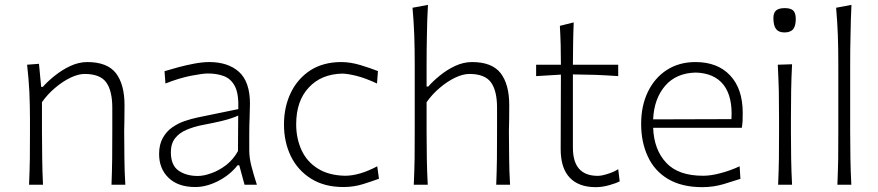

<svg xmlns="http://www.w3.org/2000/svg" viewBox="-20 -763 3628 793"><path d="M100 0H157.6C155.7 -37.1 154.8 -72.9 154.3 -107.1C153.8 -141.4 153.3 -178.6 153.3 -219V-341C169 -363.3 187.1 -382.9 208.1 -400.5C228.6 -418.1 250 -431.9 271.4 -442.4C292.9 -452.4 311.9 -457.6 329.5 -457.6C372.9 -457.6 402.4 -445.7 419 -422.4C435.7 -399 443.8 -364.3 443.8 -318.1V-219C443.8 -178.6 443.8 -141.4 443.3 -107.1C442.9 -72.9 441.9 -37.1 440.5 0H497.6C495.2 -37.1 494.3 -72.9 493.8 -107.6C493.3 -141.9 492.9 -179.5 492.9 -220.5C492.9 -234.3 493.3 -250.5 493.8 -269C494.3 -287.6 494.3 -307.1 494.3 -328.6C494.3 -386.2 482.4 -430 458.6 -461C434.8 -491.4 395.2 -506.7 340.5 -506.7C316.7 -506.7 292.9 -501 269.5 -490C246.2 -479 224.8 -465.2 205.2 -449.5C185.7 -433.8 169.5 -418.6 157.1 -404.3H150L141 -499.5L91.9 -495.7C96.2 -458.1 99.5 -420.5 101.4 -381.9C102.9 -343.3 103.8 -306.2 103.8 -270.5V-220.5C103.8 -179.5 103.8 -141.9 103.3 -107.6C102.9 -72.9 101.4 -37.1 100 0Z M786.7 9.5C816.7 9.5 848.1 1.4 881 -15.2C913.3 -31.9 940 -53.3 961.4 -80.5H968.1L990 0H1041C1031.9 -27.1 1024.8 -52.9 1018.6 -76.2C1012.4 -99.5 1009.5 -121.9 1009.5 -142.4V-211.4C1009.5 -233.8 1010 -256.7 1011 -279C1011.9 -301.4 1012.4 -320 1012.4 -334.8C1012.4 -395.2 997.1 -439 967.1 -466.2C936.7 -493.3 895.7 -506.7 844.3 -506.7C824.8 -506.7 803.8 -504.3 781 -500C758.1 -495.7 736.2 -490.5 714.8 -484.8C693.3 -478.6 674.8 -473.3 659.5 -469L663.3 -418.1C700.5 -432.9 735.2 -443.3 768.1 -450C800.5 -456.2 823.8 -459.5 838.1 -459.5C862.4 -459.5 884.3 -456.2 903.8 -449C923.3 -441.9 939 -428.1 950 -407.1C961 -386.2 965.7 -354.8 964.3 -312.4L795.2 -277.6C778.6 -274.3 761 -269 742.4 -262.9C723.8 -256.7 706.7 -247.6 691 -236.7C675.2 -225.7 662.4 -211 652.4 -193.3C642.4 -175.7 637.1 -153.3 637.1 -127.1C637.1 -86.7 650 -53.8 676.2 -28.6C702.4 -3.3 739 9.5 786.7 9.5ZM797.1 -36.2C764.8 -36.2 738.1 -43.8 717.1 -58.6C696.2 -73.3 685.7 -98.6 685.7 -134.3C685.7 -158.6 691.9 -178.1 703.8 -192.9C715.7 -207.6 731.4 -219 751 -227.1C770.5 -235.2 791.4 -241.9 814.3 -246.2C849 -252.9 876.2 -258.6 895.7 -263.3C915.2 -268.1 930 -272.4 940 -276.2C950 -279.5 957.6 -282.9 963.8 -285.7L962.9 -139C950 -115.7 933.8 -96.7 914.3 -81.4C894.3 -66.2 873.8 -54.8 852.9 -47.6C831.9 -40 813.3 -36.2 797.1 -36.2Z M1398.6 9.5C1427.6 9.5 1454.8 5.2 1480.5 -2.9C1505.7 -11 1527.6 -18.1 1545.2 -24.8L1538.1 -76.2C1489 -50 1444.3 -37.1 1404.8 -37.1C1359.5 -38.1 1322.4 -48.1 1292.9 -66.7C1262.9 -85.2 1240.5 -110.5 1225.7 -142.4C1211 -174.3 1203.3 -210 1203.3 -249.5C1203.3 -313.8 1220.5 -364.3 1255.2 -401.4C1289.5 -438.6 1335.7 -457.6 1393.3 -459C1406.2 -459 1425.2 -456.2 1451 -450C1476.2 -443.8 1505.2 -432.9 1537.1 -418.1L1541 -469.5C1521.4 -477.1 1498.1 -485.2 1470 -493.8C1441.9 -502.4 1414.8 -506.7 1389.5 -506.7C1340 -506.7 1297.6 -495.2 1262.4 -472.9C1227.1 -450 1200 -419 1181.4 -380.5C1162.4 -341.4 1152.9 -297.6 1152.9 -248.6C1152.9 -200.5 1162.4 -156.7 1181.4 -117.6C1200.5 -78.6 1228.6 -47.6 1265.2 -24.8C1301.9 -1.9 1346.2 9.5 1398.6 9.5Z M1689 0H1746.7C1744.8 -37.1 1743.3 -72.9 1742.9 -107.1C1742.4 -141.4 1741.9 -178.6 1741.9 -219V-341C1757.6 -363.3 1775.7 -382.9 1796.7 -400.5C1817.1 -418.1 1838.6 -431.9 1860 -442.4C1881.4 -452.4 1901 -457.6 1918.6 -457.6C1961.9 -457.6 1991.4 -445.7 2008.1 -422.4C2024.8 -399 2032.9 -364.3 2032.9 -318.1V-219C2032.9 -178.6 2032.9 -141.4 2032.4 -107.1C2031.9 -72.9 2031 -37.1 2029.5 0H2086.7C2084.3 -37.1 2083.3 -72.9 2082.9 -107.6C2082.4 -141.9 2081.9 -179.5 2081.9 -220.5C2081.9 -234.3 2082.4 -250.5 2082.9 -269C2083.3 -287.6 2083.3 -307.1 2083.3 -328.6C2083.3 -386.2 2071.4 -430 2047.6 -461C2023.8 -491.4 1984.3 -506.7 1929.5 -506.7C1906.2 -506.7 1882.9 -501.4 1859.5 -490.5C1836.2 -479.5 1815.2 -466.2 1796.2 -450.5C1776.7 -434.8 1761 -419.5 1749 -405.7H1741.9V-495.2C1741.9 -538.6 1742.4 -580.5 1743.3 -621C1743.8 -661.4 1745.2 -701.9 1747.6 -742.9L1683.8 -731C1687.1 -694.3 1689.5 -656.7 1691 -617.6C1692.4 -578.6 1692.9 -537.6 1692.9 -495.2V-220.5C1692.9 -179.5 1692.9 -141.9 1692.4 -107.6C1691.9 -72.9 1690.5 -37.1 1689 0Z M2440.5 10C2459.5 10 2478.6 7.1 2497.6 1.4C2516.2 -3.8 2530.5 -9 2539.5 -14.3L2533.3 -64.3C2521 -56.2 2506.7 -50 2490 -44.8C2473.3 -39.5 2460 -36.7 2449 -36.7C2380.5 -36.7 2346.2 -75.2 2346.2 -152.9V-455.7C2376.7 -455.2 2407.6 -454.8 2439.5 -453.8C2471.4 -452.4 2502.4 -451 2533.3 -448.6V-495.7H2346.2C2346.2 -527.6 2346.7 -556.7 2347.1 -582.4C2347.6 -608.1 2348.1 -637.6 2349.5 -670.5L2292.4 -656.2C2293.8 -628.6 2295.2 -601.9 2295.7 -576.7C2296.2 -551 2296.7 -523.8 2296.7 -495.7H2194.3V-448.6L2296.7 -454.8C2296.7 -416.2 2296.7 -370.5 2296.2 -316.7C2295.7 -262.9 2295.7 -206.2 2295.7 -146.7C2295.7 -94.8 2308.1 -55.7 2332.9 -29.5C2357.6 -3.3 2393.3 10 2440.5 10Z M2880.5 10C2911.4 10 2940.5 5.7 2968.1 -2.4C2995.2 -10.5 3018.6 -18.1 3038.1 -24.3L3034.8 -76.2C3008.1 -63.8 2981.4 -54.3 2955.2 -47.6C2929 -40.5 2905.2 -37.1 2883.8 -37.1C2815.7 -37.1 2765.2 -54.8 2731.9 -90.5C2698.1 -126.2 2680 -174.3 2677.6 -235.2H3043.8C3045.2 -244.8 3046.7 -254.3 3047.1 -264.3C3047.6 -274.3 3047.6 -284.8 3047.6 -296.7C3047.6 -363.8 3030 -415.2 2995.2 -451.9C2960.5 -488.6 2912.9 -506.7 2852.4 -506.7C2807.1 -506.7 2767.6 -495.7 2733.8 -473.8C2700 -451.9 2674.3 -421.9 2655.7 -383.3C2637.1 -344.8 2628.1 -301 2628.1 -251.4C2628.1 -201 2637.1 -156.2 2655.7 -116.7C2673.8 -77.1 2701.4 -46.2 2739 -23.8C2776.7 -1.4 2823.8 10 2880.5 10ZM3001 -271 2677.6 -270C2680 -326.7 2696.7 -372.9 2727.1 -408.6C2757.6 -443.8 2799.5 -461.9 2853.3 -463.3C2904.8 -461.9 2943.3 -444.8 2968.6 -412.4C2993.8 -379.5 3004.8 -332.4 3001 -271Z M3193.8 0H3251.4C3249.5 -37.1 3248.1 -72.9 3247.6 -107.6C3247.1 -141.9 3246.7 -179.5 3246.7 -220.5V-270.5C3246.7 -312.9 3247.1 -352.4 3247.6 -388.1C3248.1 -423.8 3249.5 -460 3251.4 -497.6L3192.4 -495.7C3194.3 -458.6 3195.7 -422.4 3196.7 -387.1C3197.1 -351.4 3197.6 -312.9 3197.6 -270.5V-220.5C3197.6 -179.5 3197.6 -141.9 3197.1 -107.6C3196.7 -72.9 3195.2 -37.1 3193.8 0ZM3220 -629C3236.7 -629 3249 -633.8 3256.2 -642.9C3263.3 -651.9 3266.7 -665.7 3266.7 -684.8C3266.7 -701 3263.3 -712.4 3256.2 -719.5C3249 -726.2 3237.6 -729.5 3221.4 -729.5C3204.8 -729.5 3192.9 -726.2 3185.7 -720C3178.1 -713.8 3174.3 -702.9 3174.3 -688.1C3174.3 -667.6 3178.1 -652.4 3185.2 -643.3C3192.4 -633.8 3203.8 -629 3220 -629Z M3438.6 0H3496.2C3494.3 -37.1 3492.9 -72.9 3492.4 -107.6C3491.9 -141.9 3491.4 -179.5 3491.4 -220.5V-495.2C3491.4 -538.6 3491.9 -580.5 3492.9 -621C3493.3 -661.4 3494.8 -701.9 3496.7 -742.9L3433.3 -731C3436.7 -694.3 3439 -656.7 3440.5 -617.6C3441.9 -578.6 3442.4 -537.6 3442.4 -495.2V-220.5C3442.4 -179.5 3442.4 -141.9 3441.9 -107.6C3441.4 -72.9 3440 -37.1 3438.6 0Z"/></svg>

Font: Pinar Light
Style: Regular
Weight: 300
Designer: Amin Abedi
Version: Version 2.00;September 9, 2021;FontCreator 13.0.0.2683 64-bi